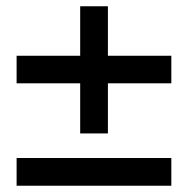

<svg xmlns="http://www.w3.org/2000/svg" viewBox="-20 -593 600 613"><path d="M236 -167V-327H33V-415H236V-573H324.5V-415H527V-327H324.5V-167ZM33 0V-88.5H527V0Z"/></svg>

Font: HK Grotesk SemiBold
Style: Regular
Weight: 600
Designer: Alfredo Marco Pradil
Foundry: Hanken Design Co.
Version: Version 3.001;FEAKit 1.0